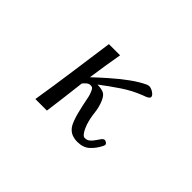

<svg xmlns="http://www.w3.org/2000/svg" viewBox="-76 -843 1152 1152"><g transform="rotate(45 500.0 -267.5)"><path d="M747 -100Q747 -94 743 -86Q723 -46 693.5 -19.5Q664 7 616 7Q589 7 567.5 -2Q546 -11 530 -33Q522 -44 513.5 -66Q505 -88 498 -114Q491 -140 486 -164Q481 -188 478 -202Q475 -217 472 -231.5Q469 -246 463 -260Q459 -271 453 -280.5Q447 -290 433 -290Q418 -290 407 -280.5Q396 -271 387 -260Q379 -194 371 -128Q363 -62 354 3H256Q278 -133 297 -269.5Q316 -406 335 -542H430Q420 -487 411.5 -432Q403 -377 395 -321Q432 -356 478.5 -397Q525 -438 574.5 -474.5Q624 -511 670 -532Q678 -535 687 -535Q695 -535 707.5 -529.5Q720 -524 729.5 -515Q739 -506 739 -497Q739 -490 730.5 -484Q722 -478 712 -474.5Q702 -471 697 -469Q632 -444 572.5 -404Q513 -364 458 -322Q491 -321 510.5 -313Q530 -305 544 -273Q561 -234 565.5 -191Q570 -148 583 -107Q586 -98 593 -82.5Q600 -67 610 -54Q620 -41 631 -41Q650 -41 663.5 -52.5Q677 -64 687 -79.5Q697 -95 706 -106.5Q715 -118 725 -118Q731 -118 739 -112.5Q747 -107 747 -100Z"/></g></svg>

Font: Kaisei Opti Medium
Style: Regular
Weight: 500
Designer: Font-Kai, 金井和夫
Foundry: KAZUO KANAI
Version: Version 5.003